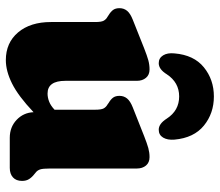

<svg xmlns="http://www.w3.org/2000/svg" viewBox="-68 -672 753 658"><g transform="rotate(90 309.0 -343.5)"><path d="M56 -141V-292.5Q56 -313.5 51.5 -321.8Q47 -330 38 -335L32 -339Q20.5 -346 14.5 -354.2Q8.5 -362.5 8.5 -376Q8.5 -391 17.5 -402Q26.5 -413 48 -421.5L146 -460.5Q171.5 -470.5 187 -474.8Q202.5 -479 218.5 -479Q237 -479 247.2 -466.8Q257.5 -454.5 257.5 -435.5V-190.5Q257.5 -129.5 301 -129.5Q315 -129.5 328.5 -134.8Q342 -140 355.5 -152.5L356.5 -153.5V-292.5Q356.5 -313.5 352 -321.8Q347.5 -330 338.5 -335L333 -339Q321 -346 315 -354.2Q309 -362.5 309 -376Q309 -391 318 -402Q327 -413 348.5 -421.5L447 -460.5Q472.5 -470.5 488 -474.8Q503.5 -479 519 -479Q537.5 -479 547.8 -466.8Q558 -454.5 558 -435.5V-138Q558 -113 561.2 -103.8Q564.5 -94.5 571 -89.5L577 -84.5Q588 -76 594.2 -66.2Q600.5 -56.5 600.5 -42Q600.5 -22 588.5 -11Q576.5 0 556 0H452.5Q416 0 391.2 -23.5Q366.5 -47 365 -81.5Q309.5 -29 266.8 -7.8Q224 13.5 186.5 13.5Q127 13.5 91.5 -28.5Q56 -70.5 56 -141ZM311 -580.5Q263 -580.5 235 -538Q218 -510.5 197 -510.5Q179.5 -510.5 170.2 -525.5Q161 -540.5 163.5 -564.5Q169 -631 211.2 -665.2Q253.5 -699.5 311 -699.5Q369 -699.5 411 -665.2Q453 -631 459 -564.5Q461 -540.5 452 -525.5Q443 -510.5 425 -510.5Q404.5 -510.5 387 -538Q359.5 -580.5 311 -580.5Z"/></g></svg>

Font: Fraunces 72pt S100 Black
Style: Regular
Weight: 900
Version: Version 1.000; ttfautohint (v1.8.3)